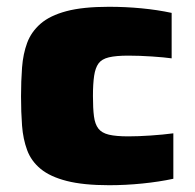

<svg xmlns="http://www.w3.org/2000/svg" viewBox="-20 -538 575 566"><path d="M302 8Q226 8 177 -4.5Q128 -17 100 -40Q72 -63 60 -95.5Q48 -128 45 -167.5Q42 -207 42 -254Q42 -299 45 -339Q48 -379 60 -411.5Q72 -444 99.5 -468Q127 -492 175.5 -505Q224 -518 301 -518Q350 -518 397 -513.5Q444 -509 486 -500V-366Q465 -369 428 -371.5Q391 -374 358 -374Q322 -374 301 -369Q280 -364 270.5 -351Q261 -338 257.5 -314.5Q254 -291 254 -255Q254 -218 257 -195Q260 -172 270 -159Q280 -146 301 -141Q322 -136 358 -136Q387 -136 424 -138.5Q461 -141 491 -145V-11Q449 -2 399.5 3Q350 8 302 8Z"/></svg>

Font: Saira Expanded ExtraBold
Style: Regular
Weight: 800
Width: 7
Designer: Hector Gatti with collaboration of the Omnibus-Type team
Foundry: Omnibus-Type
Version: Version 1.101